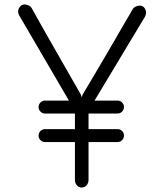

<svg xmlns="http://www.w3.org/2000/svg" viewBox="-20 -829 729 861"><path d="M630 -754 404 -378H507Q519 -378 527.5 -369.5Q536 -361 536 -349Q536 -337 527.5 -328.5Q519 -320 507 -320H377V-250H507Q519 -250 527.5 -241.5Q536 -233 536 -221Q536 -209 527.5 -200.5Q519 -192 507 -192H377V-22Q377 -8 368 2Q359 12 346 12Q333 12 324.5 2Q316 -8 316 -22V-192H182Q170 -192 161.5 -200.5Q153 -209 153 -221Q153 -233 161.5 -241.5Q170 -250 182 -250H316V-320H182Q170 -320 161.5 -328.5Q153 -337 153 -349Q153 -361 161.5 -369.5Q170 -378 182 -378H289L66 -760Q61 -770 61 -777Q62 -790 70 -799.5Q78 -809 90 -809Q100 -809 109.5 -804Q119 -799 123 -791Q162 -720 232 -598Q302 -476 343 -404L347 -392L350 -404Q391 -472 461.5 -592.5Q532 -713 574 -786Q578 -794 587.5 -799Q597 -804 607 -804Q619 -804 627 -794.5Q635 -785 635 -771Q635 -764 630 -754Z"/></svg>

Font: Tsukimi Rounded
Style: Regular
Weight: 400
Designer: Takashi Funayama
Foundry: Takashi Funayama
Version: Version 1.032; ttfautohint (v1.8.3)